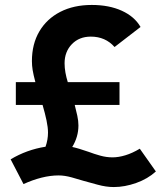

<svg xmlns="http://www.w3.org/2000/svg" viewBox="-20 -734 668 776"><path d="M44 -310V-402H123Q115 -432 112 -450.5Q109 -469 109 -487Q109 -556 139 -607Q169 -658 223.5 -686Q278 -714 351 -714Q421 -714 472.5 -690.5Q524 -667 548 -625L443 -544Q406 -586 347 -586Q300 -586 270.5 -555.5Q241 -525 241 -478Q241 -460 244.5 -440.5Q248 -421 254 -402H463V-310H282Q288 -287 292.5 -266Q297 -245 297 -227Q297 -181 272 -140Q296 -135 339 -120Q360 -112 385 -105Q410 -98 435 -98Q459 -98 487 -106.5Q515 -115 545 -133L610 -41Q577 -11 530.5 5.5Q484 22 440 22Q409 22 374.5 12.5Q340 3 318 -3Q299 -9 270 -17Q241 -25 217 -25Q184 -25 148 -16Q112 -7 75 10L23 -90Q88 -129 164 -141Q174 -169 174 -198Q174 -219 168 -247.5Q162 -276 152 -310Z"/></svg>

Font: Readex Pro SemiBold
Style: Regular
Weight: 600
Designer: Bonnie Shaver-Troup, Thomas Jockin
Foundry: Lexend
Version: Version 1.204; ttfautohint (v1.8.4.7-5d5b)